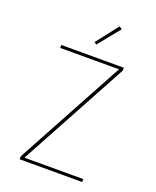

<svg xmlns="http://www.w3.org/2000/svg" viewBox="-172 -1060 944 1160"><g transform="rotate(20 300.0 -480.5)"><path d="M99 0V-19L477 -716H99V-735H501V-716L123 -19H501V0ZM297 -810 282 -820 392 -961 410 -949Z"/></g></svg>

Font: Iosevka Aile Thin
Style: Regular
Weight: 100
Designer: Belleve Invis
Foundry: Belleve Invis
Version: Version 31.1.0; ttfautohint (v1.8.4)